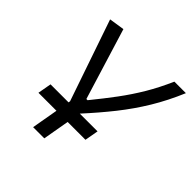

<svg xmlns="http://www.w3.org/2000/svg" viewBox="-181 -853 1008 1008"><g transform="rotate(45 323.0 -349.5)"><path d="M97.7 -147.5 111.3 -223.6H245.1L246.6 -233.4L91.3 -686L176.8 -699.2L298.8 -302.2H307.6Q361.8 -368.7 406.5 -428.7Q451.2 -488.8 489.3 -552.7Q527.3 -616.7 561 -693.4H646.5Q607.4 -600.6 559.8 -522Q512.2 -443.4 454.6 -370.8Q397 -298.3 328.6 -223.6H460.4L446.8 -147.5H314.5L288.6 0H205.6L231.4 -147.5Z"/></g></svg>

Font: Cascadia Code NF SemiLight
Style: Italic
Weight: 350
Italic angle: -10°
Monospace: yes
Designer: Aaron Bell
Foundry: Saja Typeworks
Version: Version 2404.023; ttfautohint (v1.8.4)